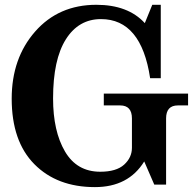

<svg xmlns="http://www.w3.org/2000/svg" viewBox="-20 -763 797 793"><path d="M372.1 9.8Q215.8 9.8 122.1 -84.7Q28.3 -179.2 28.3 -355.5Q28.3 -522.5 125.2 -632.8Q222.2 -743.2 377.9 -743.2Q508.8 -743.2 578.1 -667.5L608.9 -743.2H644V-439.9H600.1Q563.5 -684.1 397 -684.1Q304.7 -684.1 252 -600.6Q199.2 -517.1 199.2 -356.4Q199.2 -221.2 248.3 -137.5Q297.4 -53.7 394 -53.7Q460.4 -53.7 492.7 -83Q524.9 -112.3 524.9 -152.8V-273.9Q524.9 -327.6 476.1 -327.6H408.7V-376.5H756.8V-327.6H714.8Q666 -327.6 666 -273.9V-0.5H617.2L575.7 -96.2Q510.3 9.8 372.1 9.8Z"/></svg>

Font: Munson
Style: Bold
Weight: 700
Designer: Paul James MIller
Foundry: High-Logic / Made with FontCreator
Version: Version 2.10;May 5, 2019;FontCreator 11.5.0.2430 64-bit